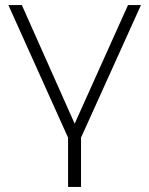

<svg xmlns="http://www.w3.org/2000/svg" viewBox="-20 -542 587 756"><path d="M66 -522 274 -55 484 -522H535L299 0V194H248V0L13 -522Z"/></svg>

Font: Goldbeck Next Light
Style: Regular
Weight: 300
Designer: Julieta Ulanovsky
Foundry: Julieta Ulanovsky
Version: Version 7.200